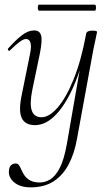

<svg xmlns="http://www.w3.org/2000/svg" viewBox="-20 -526 472 827"><path d="M112 281Q66 281 40 258.5Q14 236 19 205Q21 190 29.5 184Q38 178 47 178Q57 178 62.5 186.5Q68 195 73 207Q78 219 86.5 231Q95 243 110.5 251.5Q126 260 152 260Q174 260 196 247Q218 234 237 198Q256 162 268 94L336 -297L351 -380Q353 -394 377 -394Q390 -394 394 -392.5Q398 -391 398 -388Q398 -385 392.5 -361.5Q387 -338 382 -312L312 70Q301 134 276 181.5Q251 229 211 255Q171 281 112 281ZM131 13Q88 13 73.5 -18Q59 -49 74 -119L110 -297Q116 -328 111 -343Q106 -358 92 -358Q81 -358 63.5 -345Q46 -332 23 -309Q20 -305 16 -309Q12 -313 15 -317Q49 -355 75.5 -375Q102 -395 127 -395Q151 -395 157 -373.5Q163 -352 152 -297L119 -138Q107 -78 117 -49.5Q127 -21 159 -21Q192 -21 228.5 -63Q265 -105 297.5 -185.5Q330 -266 351 -380L361 -379Q341 -263 305.5 -174.5Q270 -86 225 -36.5Q180 13 131 13ZM148 -480Q145 -480 143.5 -486.5Q142 -493 143.5 -499.5Q145 -506 148 -506H388Q392 -506 393 -499.5Q394 -493 393 -486.5Q392 -480 388 -480Z"/></svg>

Font: Cormorant Infant Light
Style: Italic
Weight: 300
Italic angle: -10°
Designer: Christian Thalmann (Catharsis Fonts)
Foundry: Catharsis Fonts
Version: Version 4.001